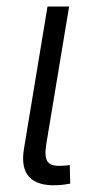

<svg xmlns="http://www.w3.org/2000/svg" viewBox="-20 -559 290 582"><path d="M152.3 2.4Q93.8 4.9 68.4 -22.7Q43 -50.3 52.7 -108.4L124 -539.1H189.5L120.1 -121.1Q113.8 -82 125 -68.1Q136.2 -54.2 168 -56.6Q177.2 -57.1 181.9 -57.4Q186.5 -57.6 191.4 -59.1L192.9 -2.4Q185.5 -1 174.8 0.5Q164.1 2 152.3 2.4Z"/></svg>

Font: Inter 18pt Light
Style: Italic
Weight: 300
Italic angle: -9.3988°
Designer: Rasmus Andersson
Foundry: rsms
Version: Version 4.001;git-66647c0bb